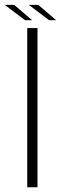

<svg xmlns="http://www.w3.org/2000/svg" viewBox="-24 -794 303 814"><path d="M91.5 0H135V-675H91.5ZM184 -708.5H214L138 -773.5H98ZM82 -708.5H112L36 -773.5H-4Z"/></svg>

Font: Anybody SemiExpanded ExtraLight
Style: Regular
Weight: 250
Width: 6
Version: Version 1.113;gftools[0.9.25]